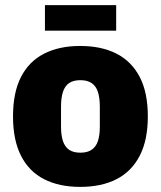

<svg xmlns="http://www.w3.org/2000/svg" viewBox="-20 -720 630 752"><path d="M294 12Q212 12 153 -18Q94 -48 62.5 -109.5Q31 -171 31 -264Q31 -358 62.5 -419Q94 -480 153 -510Q212 -540 294 -540Q377 -540 436 -510Q495 -480 527 -419Q559 -358 559 -264Q559 -171 527 -109.5Q495 -48 436 -18Q377 12 294 12ZM295 -122Q322 -122 339 -133.5Q356 -145 363.5 -167.5Q371 -190 371 -225V-302Q371 -337 363.5 -360Q356 -383 339 -394.5Q322 -406 295 -406Q267 -406 250.5 -394.5Q234 -383 226.5 -360Q219 -337 219 -302V-225Q219 -190 226.5 -167.5Q234 -145 250.5 -133.5Q267 -122 295 -122ZM156 -600V-700H435V-600Z"/></svg>

Font: Archivo SemiCondensed Black
Style: Regular
Weight: 900
Width: 4
Designer: Hector Gatti
Foundry: Omnibus-Type
Version: Version 2.001